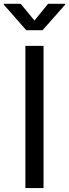

<svg xmlns="http://www.w3.org/2000/svg" viewBox="-42 -962 353 982"><path d="M180.7 -727.5V0H87.9V-727.5ZM64 -942.4 134.3 -856.9 203.6 -942.4H291V-938L175.8 -807.6H92.3L-22.5 -938V-942.4Z"/></svg>

Font: Inter
Style: Regular
Weight: 400
Designer: Rasmus Andersson
Foundry: rsms
Version: Version 4.001;git-9221beed3